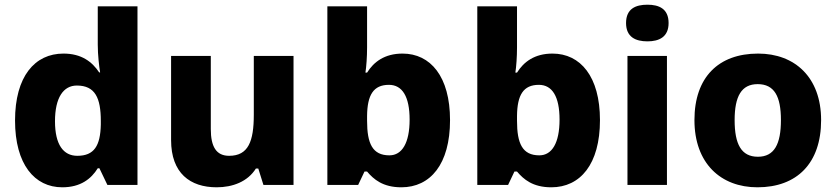

<svg xmlns="http://www.w3.org/2000/svg" viewBox="-20 -838 3558 817"><path d="M245 -41C323 -41 368 -77 396 -122H403L437 -51H565V-811H396V-648C396 -604 402 -554 406 -530H402C372 -575 327 -610 250 -610C128 -610 44 -513 44 -325C44 -139 127 -41 245 -41ZM309 -175C250 -175 214 -222 214 -322C214 -423 250 -474 307 -474C385 -474 409 -421 409 -323V-308C407 -218 381 -175 309 -175Z M1229 -600H1060V-350C1060 -237 1037 -175 955 -175C900 -175 877 -214 877 -289V-600H708V-242C708 -101 789 -41 902 -41C970 -41 1034 -65 1069 -121H1079L1101 -51H1229Z M1542 -636V-811H1373V-51H1504L1531 -108H1542C1570 -75 1609 -41 1688 -41C1811 -41 1895 -139 1895 -327C1895 -512 1812 -610 1693 -610C1616 -610 1570 -574 1542 -529H1535C1539 -555 1542 -596 1542 -636ZM1635 -477C1692 -477 1723 -427 1723 -329C1723 -230 1691 -177 1637 -177C1565 -177 1542 -227 1542 -324V-345C1543 -434 1569 -477 1635 -477Z M2180 -636V-811H2011V-51H2142L2169 -108H2180C2208 -75 2247 -41 2326 -41C2449 -41 2533 -139 2533 -327C2533 -512 2450 -610 2331 -610C2254 -610 2208 -574 2180 -529H2173C2177 -555 2180 -596 2180 -636ZM2273 -477C2330 -477 2361 -427 2361 -329C2361 -230 2329 -177 2275 -177C2203 -177 2180 -227 2180 -324V-345C2181 -434 2207 -477 2273 -477Z M2735 -818C2685 -818 2644 -801 2644 -740C2644 -680 2685 -662 2735 -662C2784 -662 2825 -680 2825 -740C2825 -801 2784 -818 2735 -818ZM2818 -600H2650V-51H2818Z M3474 -327C3474 -509 3362 -610 3206 -610C3037 -610 2935 -509 2935 -327C2935 -143 3047 -41 3203 -41C3371 -41 3474 -143 3474 -327ZM3106 -327C3106 -428 3135 -480 3204 -480C3275 -480 3303 -428 3303 -327C3303 -225 3275 -171 3205 -171C3134 -171 3106 -225 3106 -327Z"/></svg>

Font: Noto Sans Tamil UI ExtraBold
Style: Regular
Weight: 800
Designer: Jelle Bosma - Monotype Design Team
Foundry: Monotype Imaging Inc.
Version: Version 2.004